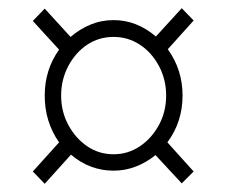

<svg xmlns="http://www.w3.org/2000/svg" viewBox="-20 -592 553 468"><path d="M89 -144 60 -174 124 -245Q89 -295 89 -359Q89 -422 124 -471L60 -541L89 -571L152 -502Q174 -521 200.5 -532Q227 -543 257 -543Q313 -543 360 -503L423 -572L452 -542L389 -472Q425 -422 425 -359Q425 -295 388 -245L452 -174L423 -145L359 -214Q337 -196 311 -186Q285 -176 257 -176Q199 -176 153 -215ZM257 -216Q292 -216 321 -235.5Q350 -255 367.5 -287.5Q385 -320 385 -359Q385 -398 367.5 -431Q350 -464 321 -483Q292 -502 257 -502Q221 -502 192.5 -483Q164 -464 146.5 -431Q129 -398 129 -359Q129 -320 146.5 -287.5Q164 -255 192.5 -235.5Q221 -216 257 -216Z"/></svg>

Font: Noto Serif Display SemiCondensed Light
Style: Regular
Weight: 300
Width: 4
Designer: Monotype Design Team
Foundry: Monotype Imaging Inc.
Version: Version 2.009